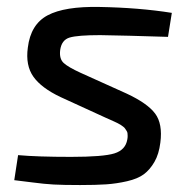

<svg xmlns="http://www.w3.org/2000/svg" viewBox="-20 -521 551 552"><path d="M285 -182 154 -242Q99 -268 76 -300.5Q53 -333 60 -384Q68 -451 117 -477Q166 -503 266 -501Q380 -499 474 -484L463 -415Q337 -419 268 -420Q203 -420 180 -413Q157 -406 153 -377Q150 -352 163 -340Q176 -328 211 -312L344 -252Q404 -224 426 -194.5Q448 -165 441 -111Q437 -78 424 -55.5Q411 -33 393.5 -20Q376 -7 345.5 0Q315 7 285.5 9Q256 11 210 11Q162 11 134.5 9.5Q107 8 73.5 3.5Q40 -1 21 -3L32 -75Q87 -70 184 -70Q277 -70 309 -80Q341 -90 346 -120Q347 -125 347 -130Q347 -135 346.5 -138.5Q346 -142 343.5 -145.5Q341 -149 339.5 -151.5Q338 -154 334 -157Q330 -160 327 -162Q324 -164 318 -167Q312 -170 308.5 -171.5Q305 -173 297.5 -176.5Q290 -180 285 -182Z"/></svg>

Font: Exo 2.0 Medium
Style: Italic
Weight: 500
Italic angle: -8°
Designer: Natanael Gama
Version: Version 1.001;PS 001.001;hotconv 1.0.70;makeotf.lib2.5.58329